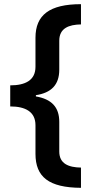

<svg xmlns="http://www.w3.org/2000/svg" viewBox="-20 -738 440 920"><path d="M368 162V65C309 64 264 47 264 -12V-154C264 -225 227 -263 152 -276V-282C225 -293 264 -331 264 -404V-543C264 -603 310 -620 368 -621V-718C217 -718 150 -666 150 -557V-418C150 -353 101 -329 29 -329V-228C101 -228 150 -203 150 -138V-1C150 110 214 161 368 162Z"/></svg>

Font: Noto Sans Khmer UI SemiBold
Style: Regular
Weight: 600
Designer: Danh Hong and the Monotype Design Team
Foundry: Monotype Imaging Inc.
Version: Version 2.002